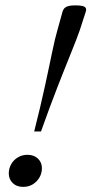

<svg xmlns="http://www.w3.org/2000/svg" viewBox="-20 -706 349 733"><path d="M307.5 -661.5 285 -592Q279.5 -576 271.2 -554.5Q263 -533 252 -506Q241 -479 228 -446.2Q215 -413.5 200.2 -375.8Q185.5 -338 169.5 -295Q153.5 -252 136.5 -204H110.5Q123 -253 133.2 -296.5Q143.5 -340 151.8 -378.2Q160 -416.5 167 -449.2Q174 -482 179.5 -508.8Q185 -535.5 190 -556.2Q195 -577 199.5 -592L219 -662.5Q222 -671.5 228 -676.5Q234 -681.5 243.8 -683.5Q253.5 -685.5 268 -685.5Q283 -685.5 293 -683.5Q303 -681.5 306.8 -676.2Q310.5 -671 307.5 -661.5ZM85 -115Q109.5 -115 124.8 -100.5Q140 -86 140 -64Q140 -44.5 130.5 -28.2Q121 -12 105 -2.2Q89 7.5 68 7.5Q43.5 7.5 28.5 -7.2Q13.5 -22 13.5 -44Q13.5 -63 22.8 -79.2Q32 -95.5 48.2 -105.2Q64.5 -115 85 -115Z"/></svg>

Font: Newsreader 28pt
Style: Italic
Weight: 400
Italic angle: -17°
Version: Version 1.003